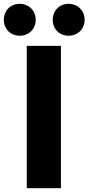

<svg xmlns="http://www.w3.org/2000/svg" viewBox="-54 -985 463 1005"><path d="M86 0H265V-745H86ZM49 -798C98 -798 133 -834 133 -882C133 -928 98 -965 49 -965C0 -965 -34 -928 -34 -882C-34 -834 0 -798 49 -798ZM305 -798C354 -798 389 -834 389 -882C389 -928 354 -965 305 -965C256 -965 222 -928 222 -882C222 -834 256 -798 305 -798Z"/></svg>

Font: Noto Sans TC Black
Style: Regular
Weight: 900
Designer: Ryoko NISHIZUKA 西塚涼子 (kana, bopomofo & ideographs); Paul D. Hunt (Latin, Greek & Cyrillic); Sandoll Communications 산돌커뮤니
Foundry: Adobe
Version: Version 2.004;hotconv 1.0.118;makeotfexe 2.5.65603